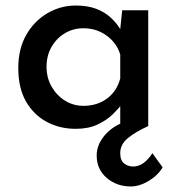

<svg xmlns="http://www.w3.org/2000/svg" viewBox="-20 -455 636 693"><path d="M253 10Q196 10 149 -15Q102 -40 74 -88.5Q46 -137 46 -209Q46 -279 75 -329.5Q104 -380 151.5 -407.5Q199 -435 253 -435Q296 -435 326.5 -423.5Q357 -412 378.5 -392.5Q400 -373 414 -350L421 -418H515V0Q469 21 441.5 43.5Q414 66 414 98Q414 124 428 135Q442 146 461 146Q499 146 530 98L567 149Q549 179 516 198.5Q483 218 452 218Q401 218 365 187Q329 156 329 106Q329 71 353 39.5Q377 8 417 -10L426 4L414 18V-105L421 -81Q409 -64 387 -42.5Q365 -21 332 -5.5Q299 10 253 10ZM281 -73Q331 -73 366.5 -99.5Q402 -126 414 -172V-258Q402 -299 365.5 -326Q329 -353 281 -353Q245 -353 215 -335.5Q185 -318 166.5 -286.5Q148 -255 148 -214Q148 -174 166.5 -142Q185 -110 215 -91.5Q245 -73 281 -73Z"/></svg>

Font: Reem Kufi
Style: Regular
Weight: 400
Designer: Khaled Hosny
Version: Version 1.6